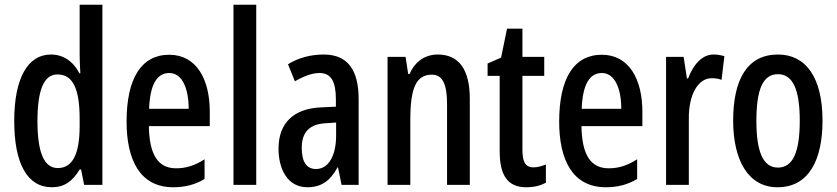

<svg xmlns="http://www.w3.org/2000/svg" viewBox="-20 -780 3531 810"><path d="M199 10C251 10 286 -15 316 -65H322L335 0H412V-760H316V-550C316 -529 317 -504 319 -471H315C288 -523 245 -550 195 -550C96 -550 40 -448 40 -270C40 -90 95 10 199 10ZM224 -71C165 -71 138 -138 138 -270C138 -397 164 -466 222 -466C287 -466 316 -407 316 -278V-248C316 -128 285 -71 224 -71Z M694 -549C576 -549 514 -449 514 -267C514 -106 570 10 711 10C760 10 804 -1 843 -25V-108C801 -81 764 -70 723 -70C646 -70 610 -128 608 -248H865V-309C865 -447 808 -549 694 -549ZM694 -472C749 -472 776 -406 776 -321H609C613 -425 643 -472 694 -472Z M1061 0V-760H965V0Z M1346 -550C1290 -550 1239 -536 1195 -509L1224 -437C1264 -460 1298 -472 1328 -472C1377 -472 1397 -436 1397 -361V-330L1334 -327C1220 -322 1155 -262 1155 -153C1155 -68 1192 10 1277 10C1336 10 1374 -18 1404 -74H1406L1421 0H1493V-362C1493 -483 1448 -550 1346 -550ZM1353 -260 1398 -263V-209C1398 -121 1365 -67 1313 -67C1275 -67 1253 -95 1253 -156C1253 -222 1285 -256 1353 -260Z M1827 -550C1774 -550 1731 -521 1708 -468H1702L1691 -540H1615V0H1711V-274C1711 -410 1736 -465 1802 -465C1848 -465 1866 -423 1866 -341V0H1962V-363C1962 -488 1915 -550 1827 -550Z M2231 -74C2194 -74 2184 -100 2184 -150V-460H2276V-540H2184V-659H2119L2094 -537L2037 -512V-460H2088V-142C2088 -40 2122 10 2200 10C2233 10 2260 3 2283 -9V-86C2265 -79 2248 -74 2231 -74Z M2519 -549C2401 -549 2339 -449 2339 -267C2339 -106 2395 10 2536 10C2585 10 2629 -1 2668 -25V-108C2626 -81 2589 -70 2548 -70C2471 -70 2435 -128 2433 -248H2690V-309C2690 -447 2633 -549 2519 -549ZM2519 -472C2574 -472 2601 -406 2601 -321H2434C2438 -425 2468 -472 2519 -472Z M2990 -550C2942 -550 2905 -508 2883 -449H2878L2864 -540H2790V0H2886V-280C2885 -379 2924 -450 2982 -450C2998 -450 3012 -448 3024 -443L3036 -543C3019 -548 3005 -550 2990 -550Z M3450 -271C3450 -453 3380 -550 3262 -550C3132 -550 3073 -444 3073 -271C3073 -107 3135 10 3260 10C3394 10 3450 -108 3450 -271ZM3171 -270C3171 -402 3198 -467 3262 -467C3325 -467 3354 -402 3354 -271C3354 -138 3325 -73 3262 -73C3199 -73 3171 -140 3171 -270Z"/></svg>

Font: Noto Sans Hebrew ExtraCondensed Medium
Style: Regular
Weight: 500
Width: 2
Designer: Monotype Design Team
Foundry: Monotype Imaging Inc.
Version: Version 2.004